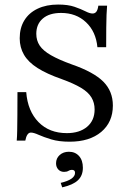

<svg xmlns="http://www.w3.org/2000/svg" viewBox="-20 -602 560 831"><path d="M281.5 11.3Q234.7 11.3 201.6 1.2Q168.5 -8.9 147.2 -18.5Q125.8 -28.2 113.7 -28.2Q104.8 -28.2 98.8 -19.4Q92.7 -10.5 89.5 6.5H52.4Q54 -11.3 54.4 -36.7Q54.8 -62.1 55.2 -102.4Q55.6 -142.7 55.6 -203.2H93.5Q100 -121 146.8 -73.4Q193.5 -25.8 269.4 -25.8Q324.2 -25.8 356.9 -53.2Q389.5 -80.6 389.5 -128.2Q389.5 -157.3 375.8 -180.2Q362.1 -203.2 330.2 -222.2Q298.4 -241.1 246.8 -259.7Q182.3 -282.3 142.3 -307.7Q102.4 -333.1 83.9 -364.9Q65.3 -396.8 65.3 -436.3Q65.3 -481.5 85.5 -514.1Q105.6 -546.8 143.1 -564.5Q180.6 -582.3 231.5 -582.3Q274.2 -582.3 302.4 -572.6Q330.6 -562.9 349.6 -553.2Q368.5 -543.5 380.6 -543.5Q391.1 -543.5 397.2 -551.6Q403.2 -559.7 405.6 -577.4H443.5Q441.9 -559.7 441.1 -537.5Q440.3 -515.3 439.9 -482.3Q439.5 -449.2 439.5 -397.6H401.6Q395.2 -465.3 352.4 -505.6Q309.7 -546 244.4 -546Q193.5 -546 165.3 -521.8Q137.1 -497.6 137.1 -455.6Q137.1 -426.6 152 -404.4Q166.9 -382.3 200.8 -362.9Q234.7 -343.5 290.3 -323.4Q385.5 -290.3 427 -248.8Q468.5 -207.3 468.5 -145.2Q468.5 -73.4 418.1 -31Q367.7 11.3 281.5 11.3ZM249.2 208.9 242.7 189.5Q273.4 182.3 289.1 171.4Q304.8 160.5 304.8 146Q304.8 133.1 291.1 133.1Q283.1 133.1 276.2 137.5Q269.4 141.9 257.3 141.9Q241.9 141.9 232.3 131.5Q222.6 121 222.6 104.8Q222.6 83.1 238.3 69Q254 54.8 278.2 54.8Q305.6 54.8 322.2 73.4Q338.7 91.9 338.7 124.2Q338.7 158.1 317.3 178.2Q296 198.4 249.2 208.9Z"/></svg>

Font: Playfair 9pt Light
Style: Regular
Weight: 300
Designer: Claus Eggers Sørensen
Foundry: Claus Eggers Sørensen
Version: Version 2.001;gftools[0.9.30]